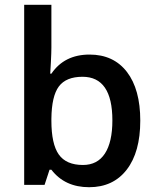

<svg xmlns="http://www.w3.org/2000/svg" viewBox="-20 -780 663 810"><path d="M357.9 -549.8Q459 -549.8 515.4 -476.6Q571.8 -403.3 571.8 -271Q571.8 -138.2 514.6 -64.2Q457.5 9.8 356 9.8Q253.4 9.8 196.8 -64H189L168 0H82V-759.8H196.8V-579.1Q196.8 -559.1 194.8 -519.5Q192.9 -480 191.9 -469.2H196.8Q251.5 -549.8 357.9 -549.8ZM328.1 -456.1Q258.8 -456.1 228.3 -415.3Q197.8 -374.5 196.8 -278.8V-271Q196.8 -172.4 228 -128.2Q259.3 -84 330.1 -84Q391.1 -84 422.6 -132.3Q454.1 -180.7 454.1 -272Q454.1 -456.1 328.1 -456.1Z"/></svg>

Font: f1_46894          
Style: Regular
Weight: 600
Foundry: Ascender Corporation
Version: Version 1.10